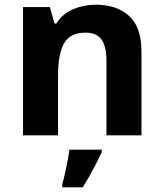

<svg xmlns="http://www.w3.org/2000/svg" viewBox="-20 -576 697 817"><path d="M388 -556Q476 -556 529 -508.5Q582 -461 582 -356V0H433V-319Q433 -378 412 -407.5Q391 -437 345 -437Q277 -437 252 -390.5Q227 -344 227 -257V0H78V-546H192L212 -476H220Q246 -518 291.5 -537Q337 -556 388 -556ZM413 71Q403 93 390.5 117.5Q378 142 363.5 168Q349 194 332 221H245V208Q251 188 256.5 162Q262 136 267.5 109Q273 82 275 61H413Z"/></svg>

Font: Noto Sans Sundanese
Style: Regular
Weight: 400
Designer: Monotype Design Team (Regular), Sérgio L. Martins (other weights)
Foundry: Monotype Imaging Inc.
Version: Version 2.003